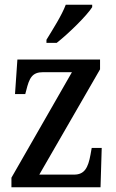

<svg xmlns="http://www.w3.org/2000/svg" viewBox="-20 -786 485 806"><path d="M175 -619V-606H218C269 -646 345 -721 367 -756V-766H256C239 -721 203 -665 175 -619ZM28 0H402L407 -165H365L360 -137C350 -82 335 -53 291 -53H145L400 -495V-536H53L43 -391H86L90 -406C103 -459 115 -483 161 -483H282L28 -40Z"/></svg>

Font: Noto Serif Sinhala Condensed Medium
Style: Regular
Weight: 500
Width: 3
Designer: Jelle Bosma - Monotype Design Team
Foundry: Monotype Imaging Inc.
Version: Version 2.007